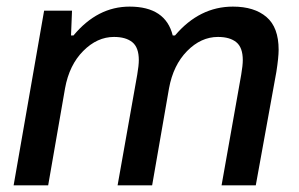

<svg xmlns="http://www.w3.org/2000/svg" viewBox="-20 -558 900 578"><path d="M21 0 112.8 -525.9H196.8L193.8 -451.2H201.2Q273.4 -538.1 370.1 -538.1Q478.5 -538.1 500 -451.2H506.8Q580.6 -538.1 681.2 -538.1Q745.6 -538.1 782.2 -506.8Q818.8 -475.6 818.8 -408.2Q818.8 -385.3 812 -341.8L750 0H647L706.1 -333Q710.9 -361.3 710.9 -377Q710.9 -415 691.4 -430.9Q671.9 -446.8 636.2 -446.8Q585 -446.8 543.2 -404.3Q501.5 -361.8 488.8 -292L438 0H334L393.1 -333Q397.9 -361.3 397.9 -377Q397.9 -415 378.4 -430.9Q358.9 -446.8 323.2 -446.8Q272.5 -446.8 230.5 -404.5Q188.5 -362.3 175.8 -292L125 0Z"/></svg>

Font: Archivo Medium
Style: Italic
Weight: 500
Italic angle: -10°
Designer: Hector Gatti
Foundry: Omnibus-Type
Version: Version 2.001